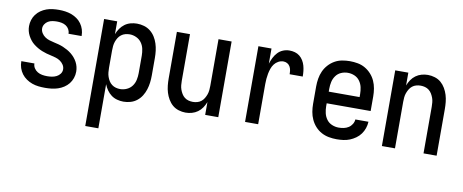

<svg xmlns="http://www.w3.org/2000/svg" viewBox="-65 -806 3130 1299"><g transform="rotate(10 1500.0 -156.5)"><path d="M249 8Q226 8 203.5 5.5Q181 3 160 -4.5Q139 -12 120 -25Q101 -38 87.5 -56Q74 -74 67 -95.5Q60 -117 60 -140V-142H150V-141Q150 -124 159.5 -109.5Q169 -95 183.5 -86.5Q198 -78 215 -75Q232 -72 249 -72Q265 -72 281.5 -74.5Q298 -77 313 -84.5Q328 -92 338 -105.5Q348 -119 348 -136Q348 -153 338.5 -167.5Q329 -182 315 -191.5Q301 -201 284.5 -206Q268 -211 251.5 -214.5Q235 -218 219 -222.5Q203 -227 187 -233.5Q171 -240 156.5 -248.5Q142 -257 128.5 -267.5Q115 -278 104.5 -291.5Q94 -305 86 -320Q78 -335 74 -351.5Q70 -368 70 -385Q70 -406 76.5 -427Q83 -448 96 -465.5Q109 -483 127 -495.5Q145 -508 165.5 -515.5Q186 -523 208 -525.5Q230 -528 251 -528Q273 -528 294.5 -525Q316 -522 336.5 -514.5Q357 -507 375 -494.5Q393 -482 406 -464Q419 -446 425.5 -425Q432 -404 432 -382V-380H342V-381Q342 -397 334 -411Q326 -425 312.5 -433.5Q299 -442 283 -445Q267 -448 251 -448Q236 -448 220 -445.5Q204 -443 190.5 -435Q177 -427 168.5 -413.5Q160 -400 160 -385Q160 -368 169.5 -353Q179 -338 193 -328.5Q207 -319 223 -314Q239 -309 255.5 -305.5Q272 -302 288.5 -297.5Q305 -293 320.5 -286.5Q336 -280 351 -271.5Q366 -263 379 -252.5Q392 -242 403 -229Q414 -216 422 -201Q430 -186 434 -169.5Q438 -153 438 -136Q438 -113 430.5 -91.5Q423 -70 409.5 -53Q396 -36 377 -23.5Q358 -11 336.5 -4Q315 3 293 5.5Q271 8 249 8Z M562 215V-520H652V-432Q660 -453 673 -471.5Q686 -490 703.5 -503Q721 -516 743 -522Q765 -528 787 -528Q812 -528 836 -521Q860 -514 879.5 -498.5Q899 -483 912 -462Q925 -441 932.5 -417.5Q940 -394 943 -369.5Q946 -345 946 -320V-200Q946 -175 943 -150.5Q940 -126 932.5 -102.5Q925 -79 912 -58Q899 -37 879.5 -21.5Q860 -6 836 1Q812 8 787 8Q765 8 743 2Q721 -4 703.5 -17Q686 -30 673 -48.5Q660 -67 652 -88V215ZM751 -72Q774 -72 796 -82Q818 -92 832 -111Q846 -130 851 -153.5Q856 -177 856 -200V-320Q856 -343 851 -366.5Q846 -390 832 -409Q818 -428 796 -438Q774 -448 751 -448Q736 -448 721 -444Q706 -440 693.5 -430.5Q681 -421 673 -408Q665 -395 660 -380.5Q655 -366 653.5 -350.5Q652 -335 652 -320V-200Q652 -185 653.5 -169.5Q655 -154 660 -139.5Q665 -125 673 -112Q681 -99 693.5 -89.5Q706 -80 721 -76Q736 -72 751 -72Z M1214 8Q1190 8 1166 0.5Q1142 -7 1124 -22.5Q1106 -38 1093.5 -59.5Q1081 -81 1074 -104Q1067 -127 1064.5 -151.5Q1062 -176 1062 -200V-520H1152V-200Q1152 -185 1153.5 -169.5Q1155 -154 1160 -140Q1165 -126 1173 -112.5Q1181 -99 1193 -89.5Q1205 -80 1220 -76Q1235 -72 1250 -72Q1265 -72 1280 -76Q1295 -80 1307 -89.5Q1319 -99 1327 -112.5Q1335 -126 1340 -140Q1345 -154 1346.5 -169.5Q1348 -185 1348 -200V-520H1438V0H1348V-88Q1340 -67 1327.5 -48.5Q1315 -30 1297 -17Q1279 -4 1257.5 2Q1236 8 1214 8Z M1622 0V-520H1712V-416Q1719 -438 1729 -458Q1739 -478 1754.5 -494.5Q1770 -511 1791 -519.5Q1812 -528 1835 -528Q1854 -528 1872 -523Q1890 -518 1904.5 -506.5Q1919 -495 1929 -478.5Q1939 -462 1944 -444Q1949 -426 1951 -407.5Q1953 -389 1953 -370H1863Q1863 -384 1861 -397.5Q1859 -411 1852 -423Q1845 -435 1833 -441.5Q1821 -448 1807 -448Q1789 -448 1772.5 -439Q1756 -430 1745 -415.5Q1734 -401 1728 -383.5Q1722 -366 1718.5 -348Q1715 -330 1713.5 -312Q1712 -294 1712 -276V0Z M2252 8Q2225 8 2198 3Q2171 -2 2147 -15Q2123 -28 2104.5 -48.5Q2086 -69 2074.5 -94Q2063 -119 2058.5 -146Q2054 -173 2054 -200V-320Q2054 -347 2058.5 -374Q2063 -401 2074 -425.5Q2085 -450 2103.5 -470.5Q2122 -491 2145.5 -504.5Q2169 -518 2196 -523Q2223 -528 2250 -528Q2277 -528 2304 -523Q2331 -518 2354.5 -504.5Q2378 -491 2396.5 -470.5Q2415 -450 2426 -425.5Q2437 -401 2441.5 -374Q2446 -347 2446 -320V-220H2144V-200Q2144 -176 2149.5 -152.5Q2155 -129 2169 -110Q2183 -91 2205.5 -81.5Q2228 -72 2252 -72Q2269 -72 2286.5 -75.5Q2304 -79 2319 -88.5Q2334 -98 2343.5 -113.5Q2353 -129 2354 -146H2444Q2443 -123 2435.5 -101Q2428 -79 2414.5 -60.5Q2401 -42 2382 -28.5Q2363 -15 2342 -6.5Q2321 2 2298 5Q2275 8 2252 8ZM2356 -300V-320Q2356 -344 2351 -367Q2346 -390 2332 -409.5Q2318 -429 2296 -438.5Q2274 -448 2250 -448Q2226 -448 2204 -438.5Q2182 -429 2168 -409.5Q2154 -390 2149 -367Q2144 -344 2144 -320V-300Z M2562 0V-520H2652V-432Q2660 -453 2672.5 -471.5Q2685 -490 2703 -503Q2721 -516 2742.5 -522Q2764 -528 2786 -528Q2810 -528 2834 -520.5Q2858 -513 2876 -497.5Q2894 -482 2906.5 -460.5Q2919 -439 2926 -416Q2933 -393 2935.5 -368.5Q2938 -344 2938 -320V0H2848V-320Q2848 -335 2846.5 -350.5Q2845 -366 2840 -380Q2835 -394 2827 -407.5Q2819 -421 2807 -430.5Q2795 -440 2780 -444Q2765 -448 2750 -448Q2735 -448 2720 -444Q2705 -440 2693 -430.5Q2681 -421 2673 -407.5Q2665 -394 2660 -380Q2655 -366 2653.5 -350.5Q2652 -335 2652 -320V0Z"/></g></svg>

Font: Iosevka SS18 Medium
Style: Regular
Weight: 500
Monospace: yes
Designer: Belleve Invis
Foundry: Belleve Invis
Version: Version 25.1.1; ttfautohint (v1.8.4)